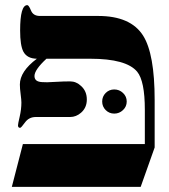

<svg xmlns="http://www.w3.org/2000/svg" viewBox="-20 -725 656 745"><path d="M471.7 -331.1Q471.7 -311.5 457.3 -297.9Q442.9 -284.2 423.3 -284.2Q403.8 -284.2 390.1 -297.9Q376.5 -311.5 376.5 -331.1Q376.5 -350.6 390.1 -364.3Q403.8 -377.9 423.3 -377.9Q442.9 -377.9 457.3 -364.3Q471.7 -350.6 471.7 -331.1ZM316.9 -338.9Q316.9 -307.1 294.4 -287.6Q275.4 -271 252 -271H119.1Q92.3 -271 77.1 -250Q62 -229 58.1 -229Q49.8 -229 49.8 -238.8Q49.8 -244.1 56.4 -272.5Q63 -300.8 63 -327.1Q63 -336.9 60.1 -359.4Q57.1 -381.8 57.1 -397Q57.1 -447.8 123 -497.1Q85.4 -497.6 70.8 -524.4Q58.1 -548.3 58.1 -606.9Q58.1 -705.1 85.9 -705.1Q91.8 -705.1 100.3 -684.1Q108.9 -663.1 134.8 -663.1H360.8Q486.8 -663.1 535.2 -586.9Q580.1 -516.1 580.1 -336.9V-152.8L525.9 0H25.9L68.8 -166H542V-298.8Q542 -410.6 512.2 -446.8Q470.2 -497.1 330.1 -497.1H160.2Q113.8 -454.1 113.8 -430.2Q113.8 -412.6 131.3 -408.2Q138.7 -405.8 163.1 -405.8Q172.4 -405.8 199 -407.5Q225.6 -409.2 252 -409.2Q275.9 -409.2 294.9 -391.1Q316.9 -371.1 316.9 -338.9Z"/></svg>

Font: Ezra SIL SR
Style: Regular
Weight: 400
Designer: Development by SIL's NRSI team. OpenType tables by Ralph Hancock ( hancock@dircon.co.uk ).
Foundry: Development by SIL's NRSI team.
Version: Version 2.51; 2007